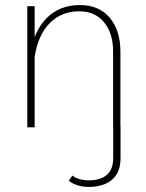

<svg xmlns="http://www.w3.org/2000/svg" viewBox="-20 -508 582 766"><path d="M431.6 -4.9V121.6Q431.6 168 406.2 189.7Q380.9 211.4 335.4 211.4Q312 211.4 294.9 205.8Q277.8 200.2 269 192.4L254.4 212.9Q266.6 223.6 287.6 230.7Q308.6 237.8 335.4 237.8Q371.1 237.8 399.7 225.8Q428.2 213.9 444.6 188.5Q460.9 163.1 460.9 123V-4.9ZM460.4 -302.2Q460.4 -386.7 417.7 -437.3Q375 -487.8 298.8 -487.8Q217.3 -487.8 165.8 -435.5Q114.3 -383.3 98.6 -285.6L118.2 -281.2Q131.8 -368.2 178.2 -415.5Q224.6 -462.9 296.9 -462.9Q359.4 -462.9 395.3 -418.9Q431.2 -375 431.2 -303.2V0H460.4ZM118.2 0V-332V-483.4H88.9V0Z"/></svg>

Font: Estedad-FD VF
Style: Regular
Weight: 100
Designer: Amin Abedi
Version: Version 7.3